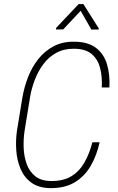

<svg xmlns="http://www.w3.org/2000/svg" viewBox="-20 -929 590 959"><path d="M441.4 -218.3H477.5Q462.9 -151.4 432.4 -99.4Q401.9 -47.4 352.8 -18.1Q303.7 11.2 231.4 10.7Q173.3 9.8 137.2 -16.4Q101.1 -42.5 83 -84.7Q64.9 -127 61.3 -177.5Q57.6 -228 64.9 -277.3L91.8 -441.4Q100.6 -493.2 119.9 -543.2Q139.2 -593.3 170.9 -633.5Q202.6 -673.8 247.6 -697.8Q292.5 -721.7 351.6 -720.7Q419.9 -720.2 459.7 -689.7Q499.5 -659.2 514.6 -607.4Q529.8 -555.7 526.4 -492.2H488.3Q491.2 -545.9 480 -589.4Q468.8 -632.8 438.2 -658.9Q407.7 -685.1 349.6 -685.5Q299.3 -686 261.5 -665.3Q223.6 -644.5 197 -609.1Q170.4 -573.7 153.8 -530.3Q137.2 -486.8 129.9 -442.4L103 -276.9Q96.7 -236.3 98.1 -192.6Q99.6 -148.9 112.8 -111.3Q126 -73.7 154.8 -49.8Q183.6 -25.9 232.9 -24.9Q295.9 -23.9 336.2 -48.6Q376.5 -73.2 401.6 -117.2Q426.8 -161.1 441.4 -218.3ZM396.5 -908.7 473.6 -786.6 473.1 -781.7 436.5 -781.2 382.8 -875 295.9 -782.2 259.8 -781.7 260.3 -789.6 373 -908.7Z"/></svg>

Font: Roboto Condensed ExtraLight
Style: Italic
Weight: 250
Italic angle: -12°
Designer: Christian Robertson
Foundry: Google
Version: Version 3.008; 2023